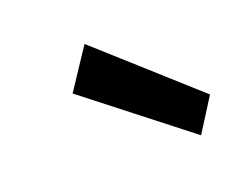

<svg xmlns="http://www.w3.org/2000/svg" viewBox="-44 -798 367 300"><g transform="rotate(-15 140.0 -647.5)"><path d="M250 -555 73 -670 111 -740 280 -613Z"/></g></svg>

Font: DM Sans 12pt
Style: Italic
Weight: 400
Italic angle: -10°
Version: Version 4.004;gftools[0.9.30]